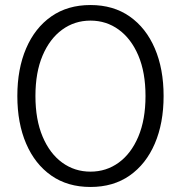

<svg xmlns="http://www.w3.org/2000/svg" viewBox="-20 -732 720 764"><path d="M340 12Q249 12 184 -33.5Q119 -79 84 -160.5Q49 -242 49 -350Q49 -458 84 -539.5Q119 -621 184 -666.5Q249 -712 340 -712Q431 -712 496 -666.5Q561 -621 596 -539.5Q631 -458 631 -350Q631 -242 596 -160.5Q561 -79 496 -33.5Q431 12 340 12ZM340 -49Q403 -49 452.5 -85Q502 -121 530.5 -188.5Q559 -256 559 -350Q559 -444 530.5 -511Q502 -578 452.5 -614Q403 -650 340 -650Q277 -650 227.5 -614Q178 -578 149.5 -511Q121 -444 121 -350Q121 -256 149.5 -188.5Q178 -121 227.5 -85Q277 -49 340 -49Z"/></svg>

Font: DM Sans Light
Style: Regular
Weight: 300
Designer: Colophon Foundry, Jonny Pinhorn
Foundry: Colophon Foundry
Version: Version 4.004; ttfautohint (v1.8.4.7-5d5b)